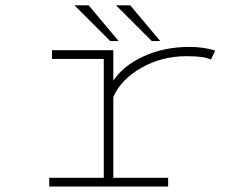

<svg xmlns="http://www.w3.org/2000/svg" viewBox="-20 -684 890 704"><path d="M567.5 -533.5H536.5L405.5 -664.5H457.5ZM415 -533.5H384L253 -664.5H305ZM395.5 -32H596.5V0H160.5V-32H360.5V-468H170.5V-500H395.5V-388.5Q432.5 -443.5 507.2 -477.8Q582 -512 674.5 -512Q727 -512 769 -498.5L753.5 -465.5Q729.5 -478 665 -478Q572.5 -478 498 -435.2Q423.5 -392.5 395.5 -328.5Z"/></svg>

Font: League Mono Wide Thin
Style: Regular
Weight: 100
Width: 8
Designer: Tyler Finck
Foundry: The League of Moveable Type / Tyler Finck
Version: Version 2.210